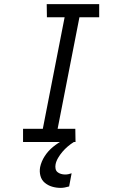

<svg xmlns="http://www.w3.org/2000/svg" viewBox="-20 -690 590 933"><path d="M347 0H92V-64H188L294 -606H208L207 -670H462V-606H366L260 -64H346ZM275 223Q253 223 233 217Q213 211 197.5 198Q182 185 176.5 164.5Q171 144 175 122Q181 94 197.5 68.5Q214 43 238 23.5Q262 4 289 -10Q316 -24 345 -31L339 0Q323 10 309 22Q295 34 283.5 47.5Q272 61 262.5 77Q253 93 250 109Q248 120 250 130Q252 140 259 146Q266 152 276 155Q286 158 296 158Q304 158 312 156.5Q320 155 328 152L316 216Q305 219 295 221Q285 223 275 223Z"/></svg>

Font: Lode
Style: Italic
Weight: 400
Italic angle: -11°
Monospace: yes
Designer: Belleve Invis
Foundry: Belleve Invis
Version: Version 29.2.0; ttfautohint (v1.8.3)